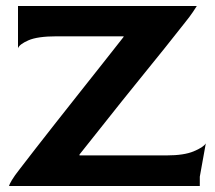

<svg xmlns="http://www.w3.org/2000/svg" viewBox="-20 -620 716 640"><path d="M10 0Q11 -5 19.5 -19.5Q28 -34 47 -58Q67 -84 98 -124Q129 -164 166.5 -211.5Q204 -259 243.5 -309Q283 -359 321.5 -407.5Q360 -456 392 -497V-499H170Q105 -499 74.5 -485.5Q44 -472 40 -459V-600H636Q633 -595 623 -580Q613 -565 596 -544Q564 -503 529 -459.5Q494 -416 457.5 -371Q421 -326 384.5 -280.5Q348 -235 313 -190.5Q278 -146 245 -105V-102H536Q593 -102 625.5 -115.5Q658 -129 666 -142L646 -31V0Z"/></svg>

Font: Red Rose SemiBold
Style: Regular
Weight: 600
Designer: Jaikishan Patel
Version: Version 2.000